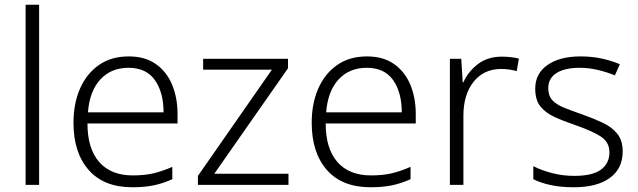

<svg xmlns="http://www.w3.org/2000/svg" viewBox="-20 -780 2693 810"><path d="M145 0H88V-760H145Z M523 -542Q591 -542 636.5 -510.5Q682 -479 705.5 -424Q729 -369 729 -298V-259H349Q349 -153 398.5 -96.5Q448 -40 540 -40Q589 -40 626 -48.5Q663 -57 707 -76V-24Q667 -6 628 2Q589 10 538 10Q418 10 354 -63Q290 -136 290 -262Q290 -343 317.5 -406Q345 -469 397 -505.5Q449 -542 523 -542ZM522 -494Q449 -494 403.5 -445Q358 -396 351 -306H670Q670 -390 633.5 -442Q597 -494 522 -494Z M1197 0H815V-38L1127 -486H837V-532H1195V-492L884 -47H1197Z M1528 -542Q1596 -542 1641.5 -510.5Q1687 -479 1710.5 -424Q1734 -369 1734 -298V-259H1354Q1354 -153 1403.5 -96.5Q1453 -40 1545 -40Q1594 -40 1631 -48.5Q1668 -57 1712 -76V-24Q1672 -6 1633 2Q1594 10 1543 10Q1423 10 1359 -63Q1295 -136 1295 -262Q1295 -343 1322.5 -406Q1350 -469 1402 -505.5Q1454 -542 1528 -542ZM1527 -494Q1454 -494 1408.5 -445Q1363 -396 1356 -306H1675Q1675 -390 1638.5 -442Q1602 -494 1527 -494Z M2097 -541Q2136 -541 2169 -533L2160 -480Q2128 -489 2094 -489Q2021 -489 1978 -435Q1935 -381 1935 -292V0H1878V-532H1926L1932 -433H1935Q1955 -478 1996 -509.5Q2037 -541 2097 -541Z M2607 -141Q2607 -69 2553 -29.5Q2499 10 2401 10Q2345 10 2302 0.5Q2259 -9 2230 -24V-79Q2265 -61 2310 -49.5Q2355 -38 2402 -38Q2480 -38 2515.5 -64.5Q2551 -91 2551 -137Q2551 -181 2514 -204.5Q2477 -228 2405 -253Q2355 -270 2317.5 -287.5Q2280 -305 2259 -332Q2238 -359 2238 -406Q2238 -470 2290 -506Q2342 -542 2429 -542Q2477 -542 2518.5 -533Q2560 -524 2595 -509L2574 -462Q2543 -475 2504 -484.5Q2465 -494 2426 -494Q2363 -494 2328 -472Q2293 -450 2293 -408Q2293 -376 2310 -357.5Q2327 -339 2359 -326Q2391 -313 2437 -297Q2485 -280 2523 -262Q2561 -244 2584 -216Q2607 -188 2607 -141Z"/></svg>

Font: Noto Sans Lao Looped Light
Style: Regular
Weight: 300
Designer: Mark Frömberg, Ben Mitchell
Foundry: The Fontpad Ltd
Version: Version 1.002; ttfautohint (v1.8.4.7-5d5b)